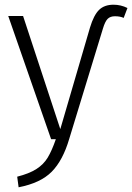

<svg xmlns="http://www.w3.org/2000/svg" viewBox="-20 -591 561 815"><path d="M53 159Q104 146 134.5 126.5Q165 107 182.5 78Q200 49 217 0H197L15 -523H78L236 -43L362 -474Q378 -527 400.5 -549Q423 -571 462 -571Q493 -571 521 -557L505 -515Q490 -522 468 -522Q448 -522 437 -511Q426 -500 417 -470L274 -2Q247 90 199.5 138Q152 186 59 204Z"/></svg>

Font: Fira Sans Light
Style: Regular
Weight: 300
Designer: bBox Type GmbH & Carrois Corporate GbR & Edenspiekermann AG
Foundry: bBox Type GmbH & Carrois Corporate GbR & Edenspiekermann AG
Version: Version 4.301